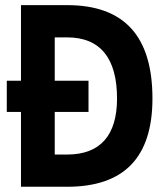

<svg xmlns="http://www.w3.org/2000/svg" viewBox="-20 -713 626 733"><path d="M5.9 -285.6H60.1V0H236.3C453.6 0 562 -111.8 562 -336.9C562 -575.7 453.6 -693.4 236.3 -693.4H60.1V-404.8H5.9ZM189 -123V-285.6H317.9V-404.8H189V-570.3H236.3C363.3 -570.3 426.8 -490.2 426.8 -336.9C426.8 -196.8 363.3 -123 236.3 -123Z"/></svg>

Font: Cascadia Mono NF
Style: Bold
Weight: 700
Monospace: yes
Designer: Aaron Bell
Foundry: Saja Typeworks
Version: Version 2404.023